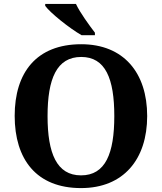

<svg xmlns="http://www.w3.org/2000/svg" viewBox="-20 -951 827 981"><path d="M397 -771H465V-784C436 -822 389 -886 368 -931H211V-921C236 -886 334 -807 397 -771ZM394 10C611 10 732 -137 732 -358C732 -580 611 -725 395 -725C166 -725 55 -580 55 -359C55 -137 166 10 394 10ZM394 -55C270 -55 223 -167 223 -358C223 -549 270 -660 395 -660C519 -660 564 -549 564 -358C564 -167 519 -55 394 -55Z"/></svg>

Font: Noto Serif NP Hmong
Style: Bold
Weight: 700
Designer: Dalton Maag Ltd
Foundry: Dalton Maag Ltd
Version: Version 1.001